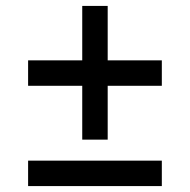

<svg xmlns="http://www.w3.org/2000/svg" viewBox="-20 -629 642 649"><path d="M75 -339V-425H258V-609H344V-425H527V-339H344V-157H258V-339ZM527 -86V0H75V-86Z"/></svg>

Font: MedMera Sans Display
Style: Regular
Weight: 500
Designer: Kasper Nordkvist
Foundry: UNCUT.wtf
Version: Version 1.300